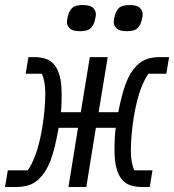

<svg xmlns="http://www.w3.org/2000/svg" viewBox="-48 -743 692 763"><path d="M-17 -66H62Q79 -89 94 -130.5Q109 -172 120 -236Q126 -273 129 -308Q132 -343 132 -372Q132 -420 118 -450H54L65 -516H89Q114 -516 134.5 -509Q155 -502 168.5 -485Q182 -468 189.5 -440Q197 -412 197 -369Q197 -348 196.5 -331.5Q196 -315 194 -297H273L309 -516H380L344 -297H422Q436 -369 452.5 -412.5Q469 -456 495 -482Q515 -502 538 -509Q561 -516 585 -516H624L613 -450H542Q525 -427 510 -385.5Q495 -344 484 -280Q478 -243 475 -208Q472 -173 472 -144Q472 -96 486 -66H558L547 0H515Q489 0 469 -7Q449 -14 435.5 -31Q422 -48 414.5 -76Q407 -104 407 -147Q407 -176 408.5 -200Q410 -224 412 -235H333L295 0H224L262 -235H185Q177 -190 169 -158Q161 -126 152 -103Q143 -80 132.5 -63.5Q122 -47 109 -34Q89 -14 66 -7Q43 0 19 0H-28ZM270 -619Q241 -619 229.5 -630Q218 -641 218 -655Q218 -660 219 -666.5Q220 -673 222 -680Q227 -700 239 -711.5Q251 -723 281 -723Q310 -723 321.5 -712Q333 -701 333 -687Q333 -682 332 -675.5Q331 -669 329 -662Q324 -642 312 -630.5Q300 -619 270 -619ZM456 -619Q427 -619 415.5 -630Q404 -641 404 -655Q404 -660 405 -666.5Q406 -673 408 -680Q413 -700 425 -711.5Q437 -723 467 -723Q496 -723 507.5 -712Q519 -701 519 -687Q519 -682 518 -675.5Q517 -669 515 -662Q510 -642 498 -630.5Q486 -619 456 -619Z"/></svg>

Font: IBM Plex Mono
Style: Italic
Weight: 400
Italic angle: -9°
Monospace: yes
Designer: Mike Abbink, Paul van der Laan, Pieter van Rosmalen
Foundry: Bold Monday
Version: Version 2.3